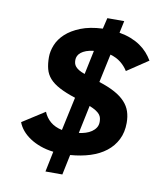

<svg xmlns="http://www.w3.org/2000/svg" viewBox="-84 -761 781 896"><g transform="rotate(10 306.5 -312.5)"><path d="M419.9 -632.8Q450.7 -627.4 475.3 -617.7Q500 -607.9 519.5 -594.5Q539.1 -581.1 554 -564.5Q568.8 -547.9 580.1 -528.8L480 -461.9Q466.3 -483.9 445.8 -500.2Q425.3 -516.6 396 -524.9L367.2 -390.1Q411.6 -376 441.9 -359.4Q472.2 -342.8 491 -322.5Q509.8 -302.2 517.8 -278.1Q525.9 -253.9 525.9 -224.1Q525.9 -179.2 508.5 -144.8Q491.2 -110.4 460.2 -86.2Q429.2 -62 386.2 -48.3Q343.3 -34.7 292 -30.8L272 64.9H191.9L211.9 -32.2Q178.2 -36.1 149.9 -46.4Q121.6 -56.6 99.6 -71.3Q77.6 -85.9 62.5 -104Q47.4 -122.1 40 -142.1L146 -210Q157.2 -182.6 178.7 -164.6Q200.2 -146.5 233.9 -139.2L268.1 -297.9Q221.7 -313 191.9 -328.9Q162.1 -344.7 145 -364Q127.9 -383.3 121.6 -407.7Q115.2 -432.1 115.2 -463.9Q115.2 -491.7 127.2 -521.5Q139.2 -551.3 166 -576.2Q192.9 -601.1 235.6 -618.2Q278.3 -635.3 339.8 -638.2L352.1 -689.9H432.1ZM400.9 -207Q400.9 -216.8 398.9 -225.1Q397 -233.4 390.9 -241.2Q384.8 -249 373 -256.6Q361.3 -264.2 341.8 -272L314 -139.2Q330.1 -141.1 345.7 -146Q361.3 -150.9 373.5 -159.2Q385.7 -167.5 393.3 -179.2Q400.9 -190.9 400.9 -207ZM238.8 -472.2Q238.8 -463.4 240.7 -455.8Q242.7 -448.2 248.5 -441.2Q254.4 -434.1 265.1 -427.5Q275.9 -420.9 293 -415L316.9 -528.8Q295.9 -526.4 281.2 -521Q266.6 -515.6 257.1 -508.1Q247.6 -500.5 243.2 -491.2Q238.8 -481.9 238.8 -472.2Z"/></g></svg>

Font: Lorenzo Sans
Style: Bold Italic
Weight: 700
Italic angle: -12°
Foundry: Intel Corporation
Version: Version 1.00; ttfautohint (v1.5)